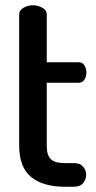

<svg xmlns="http://www.w3.org/2000/svg" viewBox="-20 -711 366 731"><path d="M228 0Q143 0 98 -37.5Q53 -75 53 -156V-657Q53 -672 69.5 -681.5Q86 -691 105 -691Q124 -691 141 -681.5Q158 -672 158 -657V-474H280Q294 -474 301.5 -462Q309 -450 309 -435Q309 -420 301.5 -408Q294 -396 280 -396H158V-156Q158 -120 173.5 -105Q189 -90 228 -90H262Q285 -90 296.5 -76.5Q308 -63 308 -45Q308 -28 296.5 -14Q285 0 262 0Z"/></svg>

Font: Dosis SemiBold
Style: Regular
Weight: 600
Designer: EdgarTolentino, PabloImpallari, IginoMarini
Foundry: EdgarTolentino, PabloImpallari, IginoMarini
Version: Version 3.001; ttfautohint (v1.8.2)